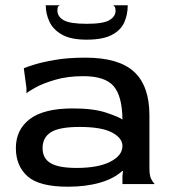

<svg xmlns="http://www.w3.org/2000/svg" viewBox="-20 -696 645 726"><path d="M237 10Q128 10 84 -29.5Q40 -69 40 -136Q40 -206 93 -246Q146 -286 255 -286Q333 -286 380 -270.5Q427 -255 443 -244Q442 -333 409.5 -370.5Q377 -408 295 -408Q236 -408 189.5 -394.5Q143 -381 115 -365.5Q87 -350 80 -343V-363L70 -438Q79 -442 109 -451.5Q139 -461 188 -469.5Q237 -478 303 -478Q429 -478 487 -424.5Q545 -371 545 -260V-60Q545 -32 551.5 -19.5Q558 -7 565 0H443V-30L445 -49L443 -50Q410 -20 357 -5Q304 10 237 10ZM270 -61Q351 -61 397 -84.5Q443 -108 443 -144Q443 -174 403.5 -195Q364 -216 281 -216Q204 -216 172.5 -196Q141 -176 141 -136Q141 -97 171.5 -79Q202 -61 270 -61ZM308 -546Q248 -546 214.5 -565Q181 -584 167 -614Q153 -644 153 -676H207Q204 -676 200.5 -672Q197 -668 197 -657Q197 -633 221 -619.5Q245 -606 308 -606Q371 -606 394 -620Q417 -634 417 -655Q417 -666 413.5 -671Q410 -676 407 -676H463Q463 -640 449.5 -610.5Q436 -581 402 -563.5Q368 -546 308 -546Z"/></svg>

Font: Red Rose
Style: Regular
Weight: 400
Designer: Jaikishan Patel
Version: Version 2.000; ttfautohint (v1.8.3)